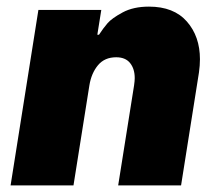

<svg xmlns="http://www.w3.org/2000/svg" viewBox="-20 -560 659 580"><path d="M12 0 96 -530H286L274 -455H279Q292 -475 305 -490Q318 -505 350.5 -522.5Q383 -540 430 -540Q505 -540 544.5 -495Q584 -450 584 -381Q584 -362 581 -341L527 0H337L385 -302Q387 -316 387 -324Q387 -352 373 -369.5Q359 -387 331 -387Q296 -387 276 -363Q256 -339 250 -302L202 0Z"/></svg>

Font: Be Vietnam Black
Style: Italic
Weight: 900
Italic angle: -9°
Designer: Lam Bao; Tony Le; Vietanh Nguyen
Foundry: Yellow Type Foundry
Version: Version 5.000